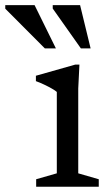

<svg xmlns="http://www.w3.org/2000/svg" viewBox="-104 -710 417 730"><path d="M198 -464.5 193.5 -373.5V-51L271.5 -28.5V0H33.5V-28.5L112 -51V-360.5Q106.5 -365.5 93.5 -373Q80.5 -380.5 64.2 -388.2Q48 -396 32.5 -401.5V-422L182.5 -464.5ZM108.5 -526H66.5L-84 -677V-690.5H27.5ZM240.5 -526H203.5L96.5 -677.5V-690.5H200.5Z"/></svg>

Font: Newsreader
Style: Regular
Weight: 400
Designer: Hugues Gentile
Foundry: Production Type
Version: Version 1.003